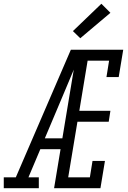

<svg xmlns="http://www.w3.org/2000/svg" viewBox="-60 -999 680 1019"><path d="M-40 0V-58H24L316 -735H375Q350 -674 324.5 -612.5Q299 -551 273 -490L178 -265H271L262 -207H154L91 -58H146V0ZM227 0 349 -735H594L570 -590H505L519 -677H405L361 -411H526L517 -353H351L302 -58H417L431 -145H497L473 0ZM366 -796 327 -834 478 -979 526 -931Z"/></svg>

Font: Iosevka Slab Light Extended
Style: Italic
Weight: 300
Width: 7
Italic angle: -9°
Monospace: yes
Designer: Belleve Invis
Foundry: Belleve Invis
Version: Version 11.1.0; ttfautohint (v1.8.3)